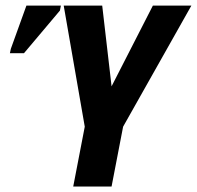

<svg xmlns="http://www.w3.org/2000/svg" viewBox="-20 -679 717 699"><path d="M386.2 0H246.6L288.6 -217.8L211.9 -658.7H352.1L386.2 -364.7L536.6 -658.7H676.8L428.2 -217.8ZM16.1 -485.4 19.5 -501.5 76.2 -658.7H201.7L198.2 -640.6L67.4 -485.4Z"/></svg>

Font: Cousine
Style: Bold Italic
Weight: 700
Italic angle: -12°
Monospace: yes
Designer: Steve Matteson
Foundry: Ascender Corporation
Version: Version 1.20